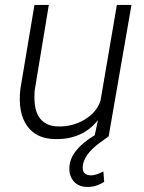

<svg xmlns="http://www.w3.org/2000/svg" viewBox="-20 -548 578 770"><path d="M409.7 0 412.1 1.5 378.9 25.4Q316.4 71.8 312 118.2Q308.1 153.8 343.3 155.3Q364.3 155.8 394.5 139.6L397.9 181.2Q366.2 201.7 331.1 201.7Q295.4 201.7 275.9 179.4Q256.3 157.2 258.3 122.6Q261.2 54.2 359.9 -5.9L373 -66.4Q310.1 12.7 199.2 9.8Q124.5 8.3 87.9 -44.2Q51.3 -96.7 61.5 -189.9L118.2 -528.3H175.8L119.6 -188.5Q116.7 -162.1 119.1 -136.2Q122.6 -91.3 146 -66.9Q169.4 -42.5 210.4 -41Q269 -38.6 318.8 -68.1Q368.7 -97.7 383.3 -145.5L448.7 -528.3H507.3L415.5 0Z"/></svg>

Font: Roboto Light
Style: Italic
Weight: 300
Italic angle: -12°
Designer: Google
Version: Version 2.134; 2016; ttfautohint (v1.6)